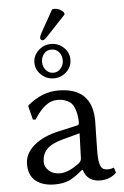

<svg xmlns="http://www.w3.org/2000/svg" viewBox="-57 -873 596 924"><g transform="rotate(-5 240.5 -411.0)"><path d="M210 -638Q187 -638 173.5 -621.5Q160 -605 160 -582Q160 -560 174 -543Q188 -526 210 -526Q232 -526 246 -543Q260 -560 260 -582Q260 -606 246 -622Q232 -638 210 -638ZM297 -582Q297 -548 271.5 -523.5Q246 -499 210 -499Q175 -499 149 -523.5Q123 -548 123 -582Q123 -616 149 -640.5Q175 -665 210 -665Q245 -665 271 -641Q297 -617 297 -582ZM310 -225 225 -202Q170 -187 148 -162.5Q126 -138 126 -102Q126 -78 146.5 -59.5Q167 -41 200 -41Q240 -41 292 -80Q306 -90 306 -106ZM310 -48H306Q266 -14 238.5 -2Q211 10 170 10Q112 10 78.5 -17Q45 -44 45 -98Q45 -149 89.5 -187.5Q134 -226 211 -243L304 -264Q311 -266 311 -276Q311 -308 304 -331.5Q297 -355 288 -366.5Q279 -378 264 -384.5Q249 -391 239 -392.5Q229 -394 215 -394Q158 -394 105 -309L92 -310L75 -377L78 -381Q147 -439 225 -439Q390 -439 390 -277Q390 -274 388.5 -208.5Q387 -143 387 -126Q387 -63 404 -48Q412 -40 433 -40Q445 -40 460 -46L468 -21Q438 10 388 10Q360 10 339 -4.5Q318 -19 310 -48ZM230 -830Q235 -832 242 -832Q266 -832 286 -811L288 -801L196 -703Q181 -686 172 -686Q168 -686 164.5 -689.5Q161 -693 161 -698Q161 -707 170 -723Z"/></g></svg>

Font: Libertinus Sans
Style: Regular
Weight: 400
Designer: Philipp H. Poll
Foundry: Khaled Hosny
Version: Version 6.1